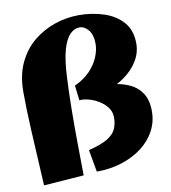

<svg xmlns="http://www.w3.org/2000/svg" viewBox="-88 -872 857 961"><g transform="rotate(-10 340.5 -391.5)"><path d="M58 13Q49 -148 43 -265.5Q37 -383 37 -465Q37 -550 66.5 -612.5Q96 -675 145.5 -715.5Q195 -756 255 -776Q315 -796 376 -796Q444 -796 503.5 -776.5Q563 -757 599.5 -715.5Q636 -674 636 -606Q636 -560 611 -518.5Q586 -477 541 -445Q496 -413 436 -394.5Q376 -376 306 -376L297 -452Q345 -474 375.5 -506Q406 -538 420.5 -573.5Q435 -609 435 -639Q435 -686 415 -710.5Q395 -735 369 -735Q343 -735 320.5 -712Q298 -689 283.5 -637.5Q269 -586 265 -500Q261 -422 260 -335.5Q259 -249 260 -163.5Q261 -78 262 -2ZM330 -9 310 -122Q372 -137 405 -156.5Q438 -176 450 -202Q462 -228 462 -261Q462 -284 451.5 -302.5Q441 -321 423.5 -335.5Q406 -350 385.5 -359.5Q365 -369 344 -373.5Q323 -378 306 -376L313 -417Q350 -424 395.5 -427.5Q441 -431 486 -426Q531 -421 569.5 -403.5Q608 -386 631 -351Q654 -316 654 -259Q654 -205 629.5 -159.5Q605 -114 561 -80.5Q517 -47 458 -28Q399 -9 330 -9Z"/></g></svg>

Font: Marhey Light
Style: Bold
Weight: 700
Version: Version 1.000